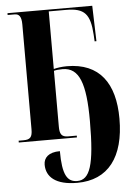

<svg xmlns="http://www.w3.org/2000/svg" viewBox="-62 -760 732 1056"><g transform="rotate(-5 303.5 -232.5)"><path d="M321 249C493 249 583 129 583 -83C583 -278 500 -395 320 -395C289 -395 262 -390 247 -386V-704H343C445 -704 475 -669 482 -554L484 -518H494L488 -714H20V-704H59C82 -704 96 -690 96 -646V-66C96 -23 84 -10 47 -10H20V0H341V-10H293C257 -10 247 -27 247 -68V-376C258 -379 273 -381 295 -381C387 -381 420 -291 420 -84C420 163 391 239 322 239C267 239 241 198 241 67C178 67 151 96 151 134C151 202 203 249 321 249Z"/></g></svg>

Font: Noto Serif Display Condensed Extra
Style: Regular
Weight: 800
Width: 3
Designer: Monotype Design Team
Foundry: Monotype Imaging Inc.
Version: Version 1.900